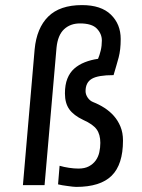

<svg xmlns="http://www.w3.org/2000/svg" viewBox="-20 -727 559 754"><path d="M463 -175Q463 -81 418.5 -37Q374 7 279 7Q274 7 265 6Q256 5 245.5 3.5Q235 2 225 0.5Q215 -1 208 -3L214 -76Q231 -71 251 -68Q271 -65 288 -65Q313 -65 329.5 -74Q346 -83 356 -97Q366 -111 370 -129Q374 -147 374 -166Q374 -199 359.5 -219Q345 -239 307 -256Q269 -274 252 -298Q235 -322 235 -360Q235 -394 244.5 -418Q254 -442 271.5 -457.5Q289 -473 313 -482.5Q337 -492 365 -496Q371 -510 375.5 -528.5Q380 -547 380 -568Q380 -594 360.5 -614.5Q341 -635 294 -635Q256 -635 231.5 -612Q207 -589 202 -540L155 0H70L116 -533Q124 -617 169.5 -662Q215 -707 302 -707Q377 -707 415.5 -669.5Q454 -632 454 -574Q454 -552 452 -534.5Q450 -517 446 -501.5Q442 -486 437 -469.5Q432 -453 426 -432Q365 -432 340.5 -417.5Q316 -403 316 -369Q316 -356 324.5 -343.5Q333 -331 346 -326Q369 -317 390 -303.5Q411 -290 427 -272Q443 -254 453 -230Q463 -206 463 -175Z"/></svg>

Font: Share
Style: Italic
Weight: 400
Version: Version 1.002